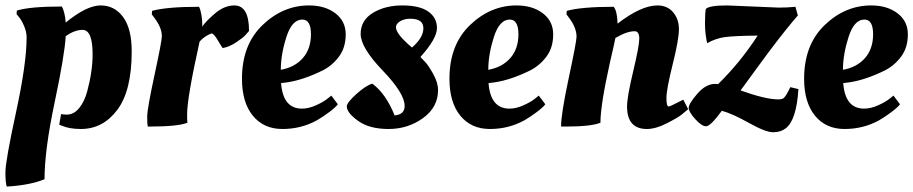

<svg xmlns="http://www.w3.org/2000/svg" viewBox="-24 -463 3363 707"><path d="M1 224C57.7 220.7 104 211.7 140 197C140 125.7 152.3 31.7 177 -85C201.7 -201.7 215.3 -283.3 218 -330C240 -345.3 260.7 -353 280 -353C304.7 -353 317 -323 317 -263C317 -221 310.3 -175.3 297 -126C290.3 -101.3 280.5 -81 267.5 -65C254.5 -49 239.3 -41 222 -41C214 -41 207 -41.7 201 -43L194 -4L204 0C222.7 8 246 12 274 12C328 12 372.7 -11.5 408 -58.5C443.3 -105.5 461 -177.3 461 -274C461 -329.3 450.5 -371.3 429.5 -400C408.5 -428.7 380.8 -443 346.5 -443C312.2 -443 269.3 -422 218 -380C216 -405.3 211.3 -425 204 -439C124.7 -439 69.3 -434 38 -424L37 -411L46 -400C52.7 -392 59 -380.8 65 -366.5C71 -352.2 74 -338.7 74 -326C74 -261.3 61 -169.2 35 -49.5C9 70.2 -4 143.7 -4 171C-4 198.3 -2.3 216 1 224Z M527 3C596.3 3 642.7 -1.7 666 -11C665.3 -17 665 -27.3 665 -42C665 -82.7 680.3 -172 711 -310C723.7 -324 738.3 -334 755 -340C760.3 -340 768.3 -331 779 -313C789.7 -295 795.3 -286 796 -286C812 -288.7 828.5 -295.7 845.5 -307C862.5 -318.3 873.8 -327.2 879.5 -333.5L893 -349C893 -411.7 875 -443 839 -443C814.3 -443 790.3 -433 767 -413C743.7 -393 728.3 -377 721 -365C721 -396.3 717 -420.7 709 -438C629.7 -438 572 -433 536 -423L535 -410L544 -398C562.7 -373.3 572 -350.7 572 -330C572 -318 563 -270.3 545 -187C527 -103.7 518 -52.5 518 -33.5C518 -14.5 518.7 -2.3 520 3Z M867 -173C867 -115 880.3 -69.7 907 -37C933.7 -4.3 970 12 1016 12C1062 12 1104.3 1.3 1143 -20C1157 -28 1172 -38 1188 -50C1204 -62 1214.7 -71.7 1220 -79L1196 -111L1181 -99C1171 -91 1157 -83 1139 -75C1121 -67 1104 -63 1088 -63C1041.3 -63 1015.7 -94.3 1011 -157L1035 -160C1074.3 -166 1117.7 -180.7 1165 -204C1188.3 -216 1208.2 -233 1224.5 -255C1240.8 -277 1249 -304.2 1249 -336.5C1249 -368.8 1236.3 -394.7 1211 -414C1185.7 -433.3 1153.3 -443 1114 -443C1050 -443 992.8 -418.8 942.5 -370.5C892.2 -322.2 867 -256.3 867 -173ZM1091 -249C1071 -226.3 1044 -212 1010 -206C1010 -243.3 1016.8 -283.5 1030.5 -326.5C1044.2 -369.5 1063.7 -391 1089 -391C1110.3 -391 1121 -373 1121 -337C1121 -301 1111 -271.7 1091 -249Z M1589 -131C1589 -149.7 1583 -169.7 1571 -191C1559 -212.3 1549.3 -226.8 1542 -234.5L1524 -253C1564.7 -298.3 1585 -333.8 1585 -359.5C1585 -385.2 1574.3 -405.5 1553 -420.5C1531.7 -435.5 1499.8 -443 1457.5 -443C1415.2 -443 1379 -433.8 1349 -415.5C1319 -397.2 1304 -371.3 1304 -338C1304 -304.7 1331 -259.8 1385 -203.5C1439 -147.2 1466 -103.7 1466 -73C1466 -51.7 1453.7 -40 1429 -38C1407.7 -91.3 1380.3 -130.3 1347 -155C1331 -150.3 1311.3 -137.5 1288 -116.5C1264.7 -95.5 1253 -80.3 1253 -71C1253 -55.7 1266.8 -38 1294.5 -18C1322.2 2 1359.7 12 1407 12C1454.3 12 1496.5 -1.3 1533.5 -28C1570.5 -54.7 1589 -89 1589 -131ZM1535 -359C1535 -335.7 1521 -312 1493 -288L1478 -301C1448.7 -327.7 1434 -348.3 1434 -363C1434 -371 1439 -378.2 1449 -384.5C1459 -390.8 1471.7 -394 1487 -394C1519 -394 1535 -382.3 1535 -359Z M1631 -173C1631 -115 1644.3 -69.7 1671 -37C1697.7 -4.3 1734 12 1780 12C1826 12 1868.3 1.3 1907 -20C1921 -28 1936 -38 1952 -50C1968 -62 1978.7 -71.7 1984 -79L1960 -111L1945 -99C1935 -91 1921 -83 1903 -75C1885 -67 1868 -63 1852 -63C1805.3 -63 1779.7 -94.3 1775 -157L1799 -160C1838.3 -166 1881.7 -180.7 1929 -204C1952.3 -216 1972.2 -233 1988.5 -255C2004.8 -277 2013 -304.2 2013 -336.5C2013 -368.8 2000.3 -394.7 1975 -414C1949.7 -433.3 1917.3 -443 1878 -443C1814 -443 1756.8 -418.8 1706.5 -370.5C1656.2 -322.2 1631 -256.3 1631 -173ZM1855 -249C1835 -226.3 1808 -212 1774 -206C1774 -243.3 1780.8 -283.5 1794.5 -326.5C1808.2 -369.5 1827.7 -391 1853 -391C1874.3 -391 1885 -373 1885 -337C1885 -301 1875 -271.7 1855 -249Z M2061 3C2121.7 3 2163.7 -1.7 2187 -11C2187 -54.3 2198.7 -128.3 2222 -233C2233.3 -281.7 2240 -311.7 2242 -323C2270 -339.7 2293.7 -348 2313 -348C2324.3 -348 2330 -339 2330 -321C2330 -303 2322.5 -262.7 2307.5 -200C2292.5 -137.3 2285 -94.3 2285 -71C2285 -15.7 2309.3 12 2358 12C2379.3 12 2403.5 5.2 2430.5 -8.5C2457.5 -22.2 2476 -33 2486 -41C2496 -49 2504 -55.7 2510 -61L2492 -96L2480 -90C2456 -77.3 2442 -71 2438 -71C2432.7 -71 2430 -81.5 2430 -102.5C2430 -123.5 2437.7 -164.7 2453 -226C2468.3 -287.3 2476 -330.5 2476 -355.5C2476 -380.5 2468.8 -401.3 2454.5 -418C2440.2 -434.7 2421 -443 2397 -443C2357 -443 2308 -420.7 2250 -376C2249.3 -406 2244.7 -426.7 2236 -438C2156.7 -438 2099 -433 2063 -423L2062 -410L2071 -398C2089.7 -373.3 2099 -350 2099 -328C2099 -316 2089.5 -265.7 2070.5 -177C2051.5 -88.3 2042 -28.3 2042 3Z M2653 -443C2609.7 -443 2583.7 -438.7 2575 -430C2573 -419.3 2572 -401.5 2572 -376.5C2572 -351.5 2574.7 -327.3 2580 -304C2601.3 -316 2623.3 -323.5 2646 -326.5C2668.7 -329.5 2708.7 -331.3 2766 -332C2722.7 -265.3 2674 -205.7 2620 -153C2617.3 -153.7 2613.7 -154 2609 -154C2586.3 -154 2564.5 -141.8 2543.5 -117.5C2522.5 -93.2 2512 -76 2512 -66C2512 -56 2520 -42.2 2536 -24.5C2552 -6.8 2565.3 2 2576 2C2586.7 2 2606 -17 2634 -55C2659.3 -48.3 2692.5 -33.5 2733.5 -10.5C2774.5 12.5 2804.3 24 2823 24C2841.7 24 2857.3 19 2870 9C2896 -11.7 2911.3 -59.7 2916 -135L2886 -142C2876.7 -122 2869 -109 2863 -103C2859 -99 2852 -97 2842 -97C2810.7 -97 2764.3 -108 2703 -130L2775 -228.5C2819 -288.8 2859 -340.7 2895 -384L2914 -406L2905 -438C2885.7 -436 2865.3 -435 2844 -435Z M2937 -173C2937 -115 2950.3 -69.7 2977 -37C3003.7 -4.3 3040 12 3086 12C3132 12 3174.3 1.3 3213 -20C3227 -28 3242 -38 3258 -50C3274 -62 3284.7 -71.7 3290 -79L3266 -111L3251 -99C3241 -91 3227 -83 3209 -75C3191 -67 3174 -63 3158 -63C3111.3 -63 3085.7 -94.3 3081 -157L3105 -160C3144.3 -166 3187.7 -180.7 3235 -204C3258.3 -216 3278.2 -233 3294.5 -255C3310.8 -277 3319 -304.2 3319 -336.5C3319 -368.8 3306.3 -394.7 3281 -414C3255.7 -433.3 3223.3 -443 3184 -443C3120 -443 3062.8 -418.8 3012.5 -370.5C2962.2 -322.2 2937 -256.3 2937 -173ZM3161 -249C3141 -226.3 3114 -212 3080 -206C3080 -243.3 3086.8 -283.5 3100.5 -326.5C3114.2 -369.5 3133.7 -391 3159 -391C3180.3 -391 3191 -373 3191 -337C3191 -301 3181 -271.7 3161 -249Z"/></svg>

Font: Oleo Script
Style: Regular
Weight: 400
Designer: Soytutype
Foundry: Soytutype
Version: Version 1.002